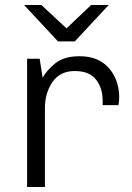

<svg xmlns="http://www.w3.org/2000/svg" viewBox="-20 -745 525 765"><path d="M455 -356Q455 -344 452 -326H389V-344Q389 -394 362.5 -428Q336 -462 278 -462Q219 -462 189 -418Q159 -374 159 -315V0H88V-511H138L150 -435Q165 -464 200 -492.5Q235 -521 297 -521Q372 -521 413.5 -474Q455 -427 455 -356ZM245 -632 343 -725H413L278 -580H211L76 -725H145Z"/></svg>

Font: Chivo Light
Style: Regular
Weight: 300
Designer: Hector Gatti
Foundry: Omnibus-Type
Version: Version 1.007